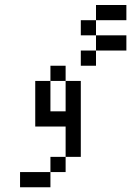

<svg xmlns="http://www.w3.org/2000/svg" viewBox="-20 -708 540 790"><path d="M500 -500V-562.5H375V-500H312.5V-437.5H375V-500ZM500 -625V-687.5H375V-625H312.5V-562.5H375V-625ZM187.5 0H62.5V62.5H187.5ZM187.5 0H250V-62.5H187.5ZM250 -62.5H312.5V-375H250Q250 -375 250 -250H187.5Q187.5 -250 187.5 -375H125V-187.5H250Q250 -187.5 250 -62.5ZM187.5 -375H250V-437.5H187.5Z"/></svg>

Font: CalcUnifontExMono
Style: Regular
Weight: 500
Version: Version 15.0.06